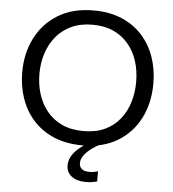

<svg xmlns="http://www.w3.org/2000/svg" viewBox="-61 -781 939 1045"><g transform="rotate(5 408.5 -259.0)"><path d="M412 11Q321.5 11 253.5 -18.2Q185.5 -47.5 140.2 -98.8Q95 -150 72.5 -216.5Q50 -283 50 -357Q50 -461 92.2 -544.5Q134.5 -628 214.5 -677Q294.5 -726 409 -726Q496 -726 562.8 -697.5Q629.5 -669 675 -618.5Q720.5 -568 743.5 -501Q766.5 -434 766.5 -357.5Q766.5 -252 724.5 -168.8Q682.5 -85.5 603 -37.2Q523.5 11 412 11ZM409.5 -67Q478 -67 527.5 -90.8Q577 -114.5 609.2 -155.5Q641.5 -196.5 657 -248.8Q672.5 -301 672.5 -357.5Q672.5 -418.5 655.8 -471.2Q639 -524 605.8 -563.8Q572.5 -603.5 523.5 -625.8Q474.5 -648 409.5 -648Q342.5 -648 292.8 -624.5Q243 -601 210 -560.2Q177 -519.5 160.5 -467.2Q144 -415 144 -357.5Q144 -299.5 160 -247.5Q176 -195.5 208.8 -154.8Q241.5 -114 291.5 -90.5Q341.5 -67 409.5 -67ZM449.5 208Q413.5 208 389.2 197.8Q365 187.5 352.5 169.2Q340 151 340 126.5Q340 102.5 351.5 80Q363 57.5 385.8 36.8Q408.5 16 441.5 -3.5V-21.5L485 -25L504 0Q463.5 20.5 434.8 49.2Q406 78 406 108Q406 130 420.8 140.8Q435.5 151.5 460 151.5Q477 151.5 489 149Q501 146.5 508 144V199.5Q497 203 481.2 205.5Q465.5 208 449.5 208Z"/></g></svg>

Font: Commissioner Thin
Style: Regular
Weight: 400
Version: Version 1.000